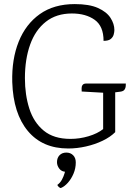

<svg xmlns="http://www.w3.org/2000/svg" viewBox="-20 -712 652 940"><path d="M346 -692Q417 -692 459.5 -673Q502 -654 521 -624.5Q540 -595 540 -565Q540 -555 536.5 -542.5Q533 -530 522 -521Q511 -512 487 -512Q487 -584 443.5 -615Q400 -646 332 -646Q256 -646 204.5 -605.5Q153 -565 127.5 -493.5Q102 -422 102 -329Q102 -248 123.5 -180.5Q145 -113 194 -72.5Q243 -32 325 -32Q370 -32 413.5 -45Q457 -58 485 -80V-268H544V-65Q520 -41 482.5 -23Q445 -5 401 5Q357 15 314 15Q188 15 116.5 -70.5Q45 -156 40 -310Q37 -422 71.5 -508Q106 -594 175 -643Q244 -692 346 -692ZM402 -303H596Q596 -298 595.5 -289.5Q595 -281 589.5 -273Q584 -265 568 -263L544 -260L486 -258L380 -264Q380 -269 379.5 -278.5Q379 -288 384 -295.5Q389 -303 402 -303ZM301 111 325 122Q318 125 313.5 127Q309 129 303 129Q282 129 270.5 114Q259 99 259 82Q259 61 271.5 48Q284 35 305 35Q325 35 338 48Q351 61 351 83Q351 112 340 138Q329 164 312.5 182.5Q296 201 279 208Q275 210 268 203.5Q261 197 261 193Q275 183 283.5 167Q292 151 296.5 135Q301 119 301 111Z"/></svg>

Font: Karma Variable Light
Style: Regular
Weight: 300
Designer: Joana Correia
Foundry: Indian Type Foundry
Version: Version 3.000